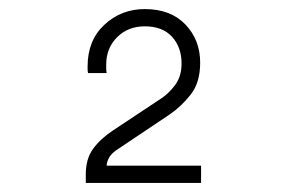

<svg xmlns="http://www.w3.org/2000/svg" viewBox="-20 -825 640 423"><path d="M169 -422V-441Q169 -475 185 -497Q201 -519 228 -537L335 -608Q352 -619 366 -638Q380 -657 380 -685Q380 -721 359 -744Q338 -767 299 -767Q262 -767 238 -743Q214 -719 214 -683Q214 -679 214 -674Q214 -669 215 -664H174Q173 -668 173 -673Q173 -678 173 -679Q173 -736 210 -770.5Q247 -805 299 -805Q356 -805 388.5 -771Q421 -737 421 -687Q421 -643 400 -616.5Q379 -590 354 -573L242 -498Q226 -488 220.5 -478Q215 -468 215 -460H423V-422Z"/></svg>

Font: Chivo Mono Thin
Style: Regular
Weight: 250
Designer: Hector Gatti
Foundry: Omnibus-Type
Version: Version 1.008